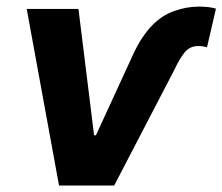

<svg xmlns="http://www.w3.org/2000/svg" viewBox="-20 -573 687 593"><path d="M332.7 0H162.3L62.5 -545.5H222.3L270.6 -155.2H276.3L392.8 -408.4Q442.5 -513.5 518.5 -539.1Q556.1 -552.6 594.5 -552.6Q627.1 -552.6 647 -546.2L619.3 -426.8Q607.6 -430.8 592.3 -430.8Q567.5 -430.8 551.8 -413Q536.2 -394.9 518.8 -358Z"/></svg>

Font: Linik Sans
Style: Bold Italic
Weight: 700
Italic angle: 9°
Designer: Fonts by Rasmus Andersson / Changes by Cristiano Sobral with parts from Marc Monis
Foundry: rsms
Version: Version 3.020; ttfautohint (v1.6)